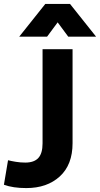

<svg xmlns="http://www.w3.org/2000/svg" viewBox="-148 -760 510 979"><path d="M-14 199Q-82 199 -128 182L-107 57Q-92 61 -68 65Q-44 69 -19 69Q26 69 47.5 45.5Q69 22 69 -29V-509H222V-30Q222 80 157 139.5Q92 199 -14 199ZM342 -573H200L146 -646L92 -573H-50L83 -740H209Z"/></svg>

Font: Livvic
Style: Bold
Weight: 700
Designer: Jacques Le Bailly, Baron von Fonthausen
Version: Version 1.001; ttfautohint (v1.8.2)